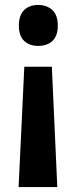

<svg xmlns="http://www.w3.org/2000/svg" viewBox="-20 -616 309 774"><path d="M213 -513Q213 -472 192 -451.5Q171 -431 134 -431Q98 -431 77 -451.5Q56 -472 56 -513Q56 -554 77 -575Q98 -596 134 -596Q169 -596 191 -575.5Q213 -555 213 -513ZM78 -347H189L211 138H55Z"/></svg>

Font: Noto Sans Tamil UI Condensed
Style: Bold
Weight: 700
Width: 3
Designer: Jelle Bosma - Monotype Design Team
Foundry: Monotype Imaging Inc.
Version: Version 2.004; ttfautohint (v1.8.4.7-5d5b)